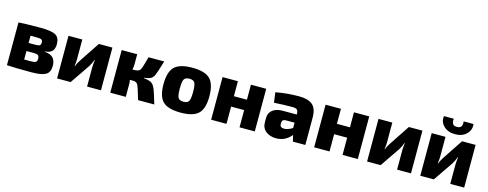

<svg xmlns="http://www.w3.org/2000/svg" viewBox="-26 -1434 5490 2162"><g transform="rotate(15 2718.5 -352.5)"><path d="M425 -258V-254Q494 -249 524 -216.5Q554 -184 554 -123Q554 -48 505 -20Q456 8 340 8Q155 8 53 2L54 -497Q145 -503 311 -503Q438 -503 486.5 -475.5Q535 -448 535 -371Q535 -317 509 -289.5Q483 -262 425 -258ZM224 -303H307Q341 -303 353.5 -312Q366 -321 366 -346Q366 -370 352.5 -378.5Q339 -387 302 -387L224 -388ZM224 -110H309Q346 -110 360 -120Q374 -130 374 -160Q374 -188 359.5 -198.5Q345 -209 307 -209H224Z M1149 1H987V-222Q987 -252 994 -310H990Q976 -268 950 -227L795 0H637V-497H798V-263Q798 -237 791 -186H795Q807 -219 833 -259L991 -497H1149Z M1581 -261V-256Q1602 -253 1613 -251.5Q1624 -250 1639 -245Q1654 -240 1660.5 -238Q1667 -236 1678.5 -225.5Q1690 -215 1694 -210Q1698 -205 1707.5 -186.5Q1717 -168 1721 -156.5Q1725 -145 1735 -115Q1745 -85 1751 -64Q1757 -43 1770 0H1581Q1541 -140 1526 -168Q1511 -196 1472 -197H1432Q1438 -176 1438 -157V0H1257V-497H1438V-380Q1438 -354 1431 -317H1453Q1505 -317 1521 -343Q1537 -369 1570 -497H1753Q1708 -348 1697 -327Q1679 -286 1644 -274Q1625 -267 1581 -261Z M2079 -511Q2225 -511 2285.5 -451.5Q2346 -392 2346 -248Q2346 -105 2285.5 -46.5Q2225 12 2079 12Q1932 12 1871.5 -46.5Q1811 -105 1811 -248Q1811 -392 1871.5 -451.5Q1932 -511 2079 -511ZM2079 -383Q2032 -383 2016.5 -356.5Q2001 -330 2001 -248Q2001 -167 2016.5 -141Q2032 -115 2079 -115Q2125 -115 2140.5 -141Q2156 -167 2156 -248Q2156 -330 2140.5 -356.5Q2125 -383 2079 -383Z M2942 -497V0H2764V-201H2612V0H2433V-497H2612V-322H2764V-497Z M3067 -368 3051 -486Q3183 -511 3323 -511Q3428 -511 3479.5 -467.5Q3531 -424 3531 -317V0H3386L3369 -73Q3299 13 3192 13Q3120 13 3072.5 -24.5Q3025 -62 3025 -129V-179Q3025 -238 3067.5 -272Q3110 -306 3184 -306H3349V-318Q3348 -350 3333.5 -362.5Q3319 -375 3280 -375Q3183 -375 3067 -368ZM3203 -172V-155Q3203 -115 3252 -115Q3296 -115 3349 -149V-211H3245Q3203 -210 3203 -172Z M4143 -497V0H3965V-201H3813V0H3634V-497H3813V-322H3965V-497Z M4763 1H4601V-222Q4601 -252 4608 -310H4604Q4590 -268 4564 -227L4409 0H4251V-497H4412V-263Q4412 -237 4405 -186H4409Q4421 -219 4447 -259L4605 -497H4763Z M5185 -718H5299Q5309 -652 5260.5 -602.5Q5212 -553 5127 -553Q5042 -553 4993 -602.5Q4944 -652 4955 -718H5069Q5065 -674 5079.5 -656Q5094 -638 5127 -638Q5160 -638 5174.5 -656Q5189 -674 5185 -718ZM5383 1H5221V-222Q5221 -252 5228 -310H5224Q5210 -268 5184 -227L5029 0H4871V-497H5032V-263Q5032 -237 5025 -186H5029Q5041 -219 5067 -259L5225 -497H5383Z"/></g></svg>

Font: Exo 2.0 Extra Bold
Style: Regular
Weight: 800
Designer: Natanael Gama
Version: Version 1.001;PS 001.001;hotconv 1.0.70;makeotf.lib2.5.58329